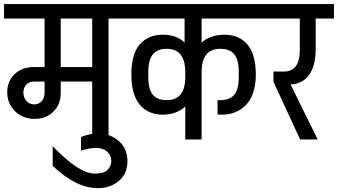

<svg xmlns="http://www.w3.org/2000/svg" viewBox="-32 -701 1698 965"><path d="M606.9 -607.7H513.5V0H431.4V-291.1H273.2V-235Q273.2 -176.4 236.5 -139.9Q199.8 -103.4 141.6 -103.4Q83.4 -103.4 43.9 -141.8Q4.3 -180.3 4.3 -236.8Q4.3 -293.2 41.5 -328.6Q78.6 -364 139.9 -364H192V-607.7H-11.7V-680.7H606.9ZM431.4 -364V-607.7H273.2V-364ZM192 -291.1H139.9Q115.1 -291.1 100.3 -275.8Q85.6 -260.6 85.6 -235.4Q85.6 -210.3 101.2 -193.3Q116.9 -176.4 140.1 -176.4Q163.3 -176.4 177.7 -192.7Q192 -208.9 192 -235Z M375.3 56V-12.6Q419.6 -30.4 460.9 -30.4Q520.9 -30.4 564.7 7.6Q608.6 45.6 608.6 108.6Q608.6 171.6 565.8 208.1Q523 244.6 459.2 244.6Q350.6 244.6 232.8 132.5V33.9Q300.2 103.8 352.3 137.7Q404.4 171.6 446.8 171.6Q489.1 171.6 508.3 152.9Q527.4 134.2 527.4 107.1Q527.4 79.9 506.7 61.3Q486.1 42.6 451.3 42.6Q416.6 42.6 375.3 56Z M1096 -526.5Q1169.9 -526.5 1211.8 -477Q1253.7 -427.5 1253.7 -325.8Q1253.7 -274.5 1240.2 -235.2Q1226.8 -195.9 1203.1 -172.2Q1179.4 -148.6 1149.2 -136.6Q1119 -124.7 1083.4 -124.7Q1080.8 -124.7 1073 -125.1Q1065.2 -125.5 1061.3 -125.5V-197.7H1074.7Q1122.5 -197.7 1145.3 -224.8Q1168.1 -252 1168.1 -313.2V-338Q1168.1 -400.5 1145.5 -428.1Q1122.9 -455.7 1074.7 -455.7Q981.3 -455.7 981.3 -338V0H899.2V-166.4Q881.8 -148.1 852.3 -136.4Q822.8 -124.7 786.3 -124.7Q712.9 -124.7 670.5 -174.8Q628.1 -225 628.1 -327.1Q628.1 -429.2 670.5 -477.8Q712.9 -526.5 785.2 -526.5Q857.5 -526.5 895.7 -486.5V-607.7H583.4V-680.7H1287.1V-607.7H981.3V-486.5Q998.3 -503.9 1028.5 -515.2Q1058.6 -526.5 1096 -526.5ZM899.2 -338Q899.2 -455.7 805.8 -455.7Q758.9 -455.7 736.1 -427.9Q713.3 -400.1 713.3 -338V-313.2Q713.3 -252.4 736.1 -225Q758.9 -197.7 805.8 -197.7Q899.2 -197.7 899.2 -313.2Z M1554.7 -455.7Q1554.7 -371.4 1522.4 -325.6Q1490 -279.8 1428.3 -276.7L1564.7 0H1476.5L1342.3 -290.2V-341.4H1396.6Q1434.8 -341.4 1454.8 -368.6Q1474.8 -395.7 1474.8 -447.4V-607.7H1263.7V-680.7H1646.4V-607.7H1554.7Z"/></svg>

Font: Puralecka Narrow
Style: Regular
Weight: 400
Designer: Hector Gatti, Marcela Romero, Pablo Cosgaya and Nicolas Silva
Version: Version 1.004;PS 001.004;hotconv 1.0.70;makeotf.lib2.5.58329